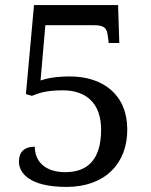

<svg xmlns="http://www.w3.org/2000/svg" viewBox="-20 -733 599 763"><path d="M238.8 -48.8C158.2 -48.8 118.2 -92.8 118.2 -149.9C75.2 -149.9 55.2 -127.9 55.2 -90.8C55.2 -46.4 96.2 9.8 244.1 9.8C396.5 9.8 485.8 -82 485.8 -217.8C485.8 -358.9 387.2 -429.2 257.8 -429.2C198.7 -429.2 161.1 -420.4 141.1 -413.1L160.2 -632.8H354C396 -632.8 404.3 -620.1 408.2 -591.8L412.1 -562H454.1L449.2 -712.9H115.2L83 -358.9L106.9 -352.1C131.8 -362.3 161.6 -374 230 -374C321.8 -374 381.8 -323.2 381.8 -217.8C381.8 -90.8 320.8 -48.8 238.8 -48.8Z"/></svg>

Font: Gandom
Style: Regular
Weight: 400
Foundry: DejaVu fonts team - Redesigned by Saber Rastikerdar - Based on Samim Font
Version: Version 0.8